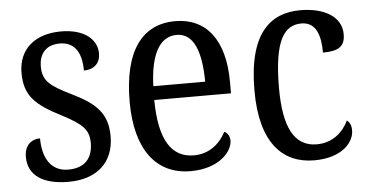

<svg xmlns="http://www.w3.org/2000/svg" viewBox="-43 -622 1363 708"><g transform="rotate(-5 638.0 -268.0)"><path d="M184 10C289 10 353 -47 353 -144C353 -228 312 -268 223 -311C148 -348 119 -368 119 -422C119 -469 144 -501 196 -501C248 -501 276 -464 276 -394C315 -394 337 -417 337 -452C337 -502 293 -545 204 -545C110 -545 46 -495 46 -405C46 -320 86 -284 180 -236C255 -197 278 -175 278 -126C278 -69 248 -35 187 -35C121 -35 93 -89 93 -159C66 -159 35 -143 35 -95C35 -25 92 10 184 10Z M636 10C743 10 792 -50 792 -90C792 -108 782 -119 772 -124C751 -83 712 -47 653 -47C571 -47 526 -114 525 -263H809V-305C809 -463 740 -546 627 -546C504 -546 434 -452 434 -264C434 -90 507 10 636 10ZM718 -314H526C530 -430 564 -495 628 -495C693 -495 717 -422 718 -314Z M1094 10C1198 10 1242 -45 1242 -88C1242 -107 1236 -118 1226 -126C1206 -84 1167 -48 1108 -48C1024 -48 987 -123 987 -266C987 -445 1027 -497 1090 -497C1145 -497 1160 -445 1160 -383C1217 -383 1242 -398 1242 -444C1242 -510 1177 -546 1090 -546C980 -546 896 -479 896 -265C896 -70 978 10 1094 10Z"/></g></svg>

Font: Noto Serif Sinhala Condensed
Style: Regular
Weight: 400
Width: 3
Designer: Jelle Bosma - Monotype Design Team
Foundry: Monotype Imaging Inc.
Version: Version 2.007